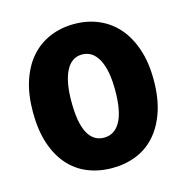

<svg xmlns="http://www.w3.org/2000/svg" viewBox="-97 -715 800 823"><g transform="rotate(-15 303.0 -303.5)"><path d="M400 -304Q400 -392 374.5 -440Q349 -488 302 -488Q255 -488 230.5 -440Q206 -392 206 -304Q206 -210 230.5 -164.5Q255 -119 302 -119Q349 -119 374.5 -164.5Q400 -210 400 -304ZM303 16Q244 16 194.5 -4Q145 -24 109.5 -64.5Q74 -105 54.5 -164.5Q35 -224 35 -304Q35 -381 54.5 -440.5Q74 -500 109.5 -540.5Q145 -581 194.5 -602Q244 -623 303 -623Q361 -623 410.5 -602Q460 -581 495.5 -540.5Q531 -500 551 -440.5Q571 -381 571 -304Q571 -224 551 -164.5Q531 -105 495.5 -64.5Q460 -24 410.5 -4Q361 16 303 16Z"/></g></svg>

Font: Baloo Thambi 2 ExtraBold
Style: Regular
Weight: 800
Designer: Aadarsh Rajan and Ek Type
Foundry: Ek Type
Version: Version 1.640;hotconv 1.0.111;makeotfexe 2.5.65597; ttfautoh